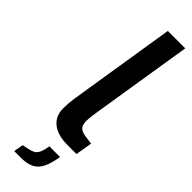

<svg xmlns="http://www.w3.org/2000/svg" viewBox="-327 -759 966 966"><g transform="rotate(45 156.0 -276.0)"><path d="M83 -115Q83 -150 88 -185L180 -763H304L218 -225Q217 -219 213.5 -193.5Q210 -168 210 -151Q210 -123 223.5 -110.5Q237 -98 265 -95L308 -89L293 0H231Q159 0 121 -30.5Q83 -61 83 -115ZM70 160 99 154Q123 149 135.5 142Q148 135 156 118.5Q164 102 169 69H245Q233 147 203.5 179Q174 211 108 211H61Z"/></g></svg>

Font: Exo SemiBold
Style: Italic
Weight: 600
Italic angle: -9°
Designer: Natanael Gama
Foundry: Natanael Gama
Version: Version 1.500; ttfautohint (v1.6)